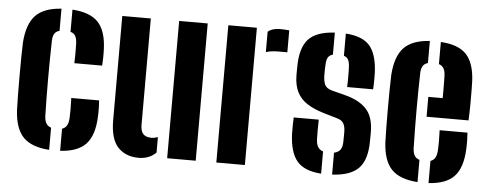

<svg xmlns="http://www.w3.org/2000/svg" viewBox="-45 -717 2123 836"><g transform="rotate(5 1017.0 -299.0)"><path d="M38.2 -152Q37.2 -176.1 36.7 -214.9Q36.2 -253.7 36.2 -297.5Q36.2 -341.3 36.7 -381.1Q37.2 -420.9 38.2 -446.3Q43.7 -527.6 79.6 -565.6Q115.4 -603.6 192.6 -608.5V-511.8Q177.6 -507.9 170.7 -496.9Q163.7 -485.9 163.1 -464.9Q162.1 -424 161.6 -383.1Q161.1 -342.3 161.1 -301.4Q161.1 -260.4 161.6 -220Q162.1 -179.6 163.1 -139.1Q163.7 -117.4 170.7 -105.3Q177.6 -93.3 192.6 -88.6V8.5Q114.5 3.2 78.5 -34.3Q42.5 -71.9 38.2 -152ZM240.6 8.5V-88.2Q254.9 -92.9 261.6 -105Q268.4 -117 269.3 -139.1Q270 -153.3 270.1 -175.6Q270.2 -197.8 269 -224.9H390.6Q391.7 -214.6 392.2 -192Q392.6 -169.5 391.6 -152Q388.1 -71.5 352.7 -33.7Q317.3 4.1 240.6 8.5ZM269 -377Q269.7 -388.3 269.9 -405.7Q270.2 -423.1 269.9 -439.7Q269.7 -456.3 269.3 -464.9Q268.4 -485.5 261.6 -496.5Q254.9 -507.6 240.6 -511.4V-608.5Q317.8 -603.7 353.1 -566.7Q388.4 -529.6 391.6 -451.1Q392.5 -433.7 392.1 -410.7Q391.7 -387.7 390.6 -377Z M459.1 -144.9V-600H583.9V-134.4Q583.9 -107.7 595.6 -95.2Q607.3 -82.7 631.5 -82.7Q644.9 -82.7 659.6 -88.1V-20.5Q629.8 9.1 583.9 9.1Q526.4 9.1 492.8 -26.7Q459.1 -62.5 459.1 -144.9ZM707.7 0V-600H832.5V0Z M922.6 0V-600H1047.4V0ZM1095.5 -497.6V-586.6Q1114.2 -603.2 1149.3 -603.2Q1160.9 -603.2 1171.8 -602.4Q1182.8 -601.6 1188.8 -600.9V-505.1H1150.9Q1116.8 -505.1 1095.5 -497.6Z M1240.2 -152Q1239.7 -169.5 1240.1 -192Q1240.5 -214.6 1241.2 -224.9H1350.6Q1350 -197.8 1350 -175.6Q1350 -153.3 1350.5 -139.1Q1351.4 -117 1359 -105.1Q1366.7 -93.3 1381.4 -88.6V8.5Q1307.7 3.6 1275.6 -34.1Q1243.6 -71.9 1240.2 -152ZM1429.4 8.5V-87.3Q1448.3 -91.3 1456.9 -103.5Q1465.5 -115.7 1465.7 -139.1Q1465.9 -152.2 1465.9 -157Q1466 -161.8 1466.1 -166.3Q1466.1 -170.8 1466 -183.1Q1465.7 -204.8 1458.2 -218.2Q1450.6 -231.6 1430.6 -237.4L1366.9 -256.1Q1325.1 -268.7 1296.2 -287.5Q1267.3 -306.3 1252.4 -335.7Q1237.5 -365 1237.1 -409Q1237 -418.8 1237.1 -427.6Q1237.2 -436.5 1237.4 -445.5Q1237.6 -527.2 1271.4 -565.6Q1305.2 -604 1387.4 -608.5V-512.2Q1372.2 -508.3 1365.9 -497.1Q1359.6 -485.9 1359 -464.9Q1358.5 -451.9 1358.1 -444.7Q1357.8 -437.4 1358 -419.4Q1358.2 -395.2 1365.1 -379.2Q1372 -363.2 1396.9 -356.2L1453.6 -341.6Q1517 -325.8 1549.1 -291.3Q1581.3 -256.9 1581.3 -189.5Q1581.3 -180.1 1581.2 -169.3Q1581.1 -158.6 1580.9 -148.8Q1580.4 -69.9 1545.4 -32.9Q1510.4 4.1 1429.4 8.5ZM1461.4 -377Q1462 -388.3 1462.2 -405.7Q1462.4 -423.1 1462.2 -439.7Q1462 -456.3 1461.5 -464.9Q1460.6 -485 1454.8 -496.1Q1449 -507.2 1435.5 -511.4V-608.5Q1509.7 -603.6 1541.1 -566.4Q1572.4 -529.2 1575.9 -451.1Q1576.3 -439.6 1576.3 -425Q1576.3 -410.5 1575.9 -397.2Q1575.5 -384 1574.9 -377Z M1648.2 -152Q1647.2 -176.1 1646.7 -214.9Q1646.2 -253.7 1646.2 -297.5Q1646.2 -341.3 1646.7 -381.1Q1647.2 -420.9 1648.2 -446.3Q1653.7 -527.6 1689.7 -565.6Q1725.7 -603.6 1802.7 -608.3V-511.8Q1787.7 -507.7 1780.7 -496.4Q1773.7 -485.1 1773.1 -464.9Q1772.1 -424 1771.6 -383.2Q1771.1 -342.4 1771.1 -301.6Q1771.1 -260.7 1771.6 -220.2Q1772.1 -179.8 1773.1 -139.1Q1773.7 -117.2 1780.7 -105.2Q1787.6 -93.2 1802.7 -88.6V8.5Q1724.5 3.2 1688.5 -34.3Q1652.5 -71.9 1648.2 -152ZM1850.8 8.5V-88.2Q1864.7 -92.9 1871.4 -105Q1878.2 -117.1 1879.3 -139.1Q1880.3 -153.1 1880.2 -175.4Q1880.2 -197.7 1879 -224.9H2000.6Q2001.7 -214.6 2002.2 -192Q2002.6 -169.5 2001.6 -152Q1998 -71.5 1962.8 -33.7Q1927.6 4.1 1850.8 8.5ZM1817.2 -278.4V-365.2H1880Q1880.3 -388.4 1880.2 -408.8Q1880 -429.3 1879.8 -444Q1879.5 -458.8 1879.3 -464.9Q1878.4 -484.4 1871.5 -495.6Q1864.6 -506.9 1850.8 -511.4V-608.1Q1927.6 -603.6 1962.6 -566.7Q1997.6 -529.7 2001.6 -451.1Q2002.1 -438.8 2002.4 -410.4Q2002.7 -382 2002.5 -346.8Q2002.2 -311.7 2000.6 -278.4Z"/></g></svg>

Font: Big Shoulders Stencil Thin
Style: Regular
Weight: 100
Designer: Patric King
Foundry: XO Type Co
Version: Version 2.001